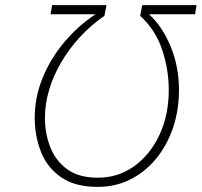

<svg xmlns="http://www.w3.org/2000/svg" viewBox="-20 -720 790 752"><path d="M363 12Q273.5 12 219.2 -25.8Q165 -63.5 140.5 -125.2Q116 -187 116 -259Q116 -339 146.8 -414.5Q177.5 -490 231.2 -554.2Q285 -618.5 354 -664H178L184 -700H397L389 -658Q336 -621.5 293.2 -575Q250.5 -528.5 219.8 -476.2Q189 -424 172.5 -368.5Q156 -313 156 -258Q156 -197.5 176.8 -144Q197.5 -90.5 243 -57.2Q288.5 -24 363 -24Q443 -24 505.8 -69.2Q568.5 -114.5 604.8 -192.2Q641 -270 641 -368Q641 -446 615.5 -524Q590 -602 529 -658L537 -700H750L744 -664H564Q617.5 -614.5 649.2 -536Q681 -457.5 681 -368Q681 -288 657.5 -219Q634 -150 591 -98Q548 -46 490 -17Q432 12 363 12Z"/></svg>

Font: Overpass Thin
Style: Italic
Weight: 250
Italic angle: -10°
Designer: Delve Withrington, Dave Bailey, Thomas Jockin
Foundry: Delve Fonts LLC
Version: Version 4.000